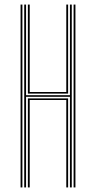

<svg xmlns="http://www.w3.org/2000/svg" viewBox="-20 -820 420 840"><path d="M86 0V-800H94V-403.5H286V-800H294V0H286V-396.5H94V0ZM102 0V-389.5H278V0H270V-382.5H110V0ZM70 0V-800H78V0ZM302 0V-800H310V0ZM102 -410.5V-800H110V-417.5H270V-800H278V-410.5Z"/></svg>

Font: Big Shoulders Inline Text SC Thin
Style: Regular
Weight: 100
Designer: Patric King
Foundry: XO Type Co
Version: Version 2.002